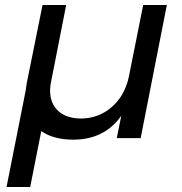

<svg xmlns="http://www.w3.org/2000/svg" viewBox="-20 -549 722 763"><path d="M643 -529 539 0H444L462 -89Q395 6 271 6Q193 6 144 -28L100 194H6L82 -189Q84 -207 86 -217L149 -529H243L181 -214Q179 -198 179 -190Q179 -137 212 -107.5Q245 -78 303 -78Q373 -79 424.5 -124Q476 -169 492 -244L549 -529Z"/></svg>

Font: Gontserrat
Style: Italic
Weight: 400
Italic angle: -11.3°
Designer: Julieta Ulanovsky
Foundry: Julieta Ulanovsky
Version: Version 6.001